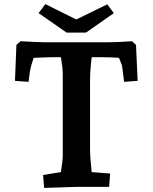

<svg xmlns="http://www.w3.org/2000/svg" viewBox="-20 -911 745 936"><path d="M190 -58 277 -72Q286 -128 286 -155V-551Q286 -580 277 -632H224Q203 -632 165 -630L144 -629L132 -591Q128 -575 124.5 -553Q121 -531 119 -512L53 -517L60 -692L80 -710Q175 -705 194 -705H510Q549 -705 624 -710L643 -692L651 -517L585 -512L575 -591L560 -629Q526 -632 483 -632H427Q419 -566 419 -521V-185Q419 -142 427 -72L517 -65L512 0H356L195 5ZM352 -816 503 -890 535 -847 399 -752H305L168 -847L201 -891Z"/></svg>

Font: Andada Pro ExtraBold
Style: Regular
Weight: 800
Designer: Carolina Giovagnoli
Foundry: Huerta Tipografica
Version: Version 3.005; ttfautohint (v1.8.4)